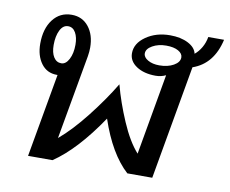

<svg xmlns="http://www.w3.org/2000/svg" viewBox="-67 -658 891 743"><g transform="rotate(10 378.0 -287.0)"><path d="M756 -574Q734 -476 654 -448L575 0H477Q407 -64 363 -195Q272 -60 183 0H87L145 -328H142Q103 -328 80.5 -358.5Q58 -389 58 -436Q58 -495 85.5 -531Q113 -567 159 -567Q201 -567 226 -535.5Q251 -504 251 -454Q251 -438 248 -420L189 -88Q239 -130 293.5 -199.5Q348 -269 387 -334Q405 -266 436 -194Q467 -122 503 -82L559 -400Q540 -391 519 -391Q473 -391 443.5 -410.5Q414 -430 414 -461Q414 -500 453.5 -527.5Q493 -555 548 -555Q590 -555 619 -540Q648 -525 653 -501Q668 -513 679 -532Q690 -551 694 -574ZM151 -375Q169 -375 181 -398Q193 -421 193 -455Q193 -484 182.5 -502.5Q172 -521 153 -521Q133 -521 121.5 -498Q110 -475 110 -440Q110 -410 121 -392.5Q132 -375 151 -375ZM605 -478Q605 -493 587.5 -503Q570 -513 540 -513Q509 -513 486 -500Q463 -487 463 -469Q463 -454 481 -443.5Q499 -433 526 -433Q559 -433 582 -446Q605 -459 605 -478Z"/></g></svg>

Font: KoHo Medium
Style: Italic
Weight: 500
Italic angle: -10°
Designer: Cadson Demak & Katatrad Team
Foundry: Cadson Demak Co.,Ltd.
Version: Version 1.000